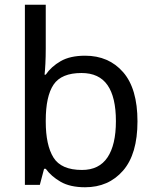

<svg xmlns="http://www.w3.org/2000/svg" viewBox="-20 -780 655 810"><path d="M173 -575Q173 -541 171.5 -511.5Q170 -482 168 -465H173Q196 -499 236 -522Q276 -545 339 -545Q439 -545 499.5 -475.5Q560 -406 560 -268Q560 -130 499 -60Q438 10 339 10Q276 10 236 -13Q196 -36 173 -68H166L148 0H85V-760H173ZM324 -472Q239 -472 206 -423Q173 -374 173 -271V-267Q173 -168 205.5 -115.5Q238 -63 326 -63Q398 -63 433.5 -116Q469 -169 469 -269Q469 -370 433.5 -421Q398 -472 324 -472Z"/></svg>

Font: Noto Sans Ol Chiki
Style: Regular
Weight: 400
Designer: Monotype Design Team, Lewis McGuffie
Foundry: Monotype Imaging Inc.
Version: Version 2.003